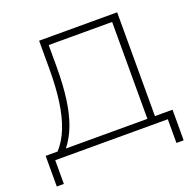

<svg xmlns="http://www.w3.org/2000/svg" viewBox="-146 -852 1150 1149"><g transform="rotate(-20 429.0 -277.0)"><path d="M23 151V-44H99Q143 -92 170 -161Q197 -230 209.5 -320.5Q222 -411 222 -525V-705H719V-44H831V151H785V0H68V151ZM152 -44H671V-661H267V-524Q267 -408 255 -319.5Q243 -231 218 -163.5Q193 -96 152 -44Z"/></g></svg>

Font: Nunito Sans 10pt SemiExpanded ExtraLight
Style: Regular
Weight: 250
Width: 6
Designer: Vernon Adams
Foundry: Vernon Adams
Version: Version 3.101;gftools[0.9.27]